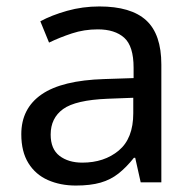

<svg xmlns="http://www.w3.org/2000/svg" viewBox="-20 -565 601 595"><path d="M288 -545Q386 -545 433 -502Q480 -459 480 -365V0H416L399 -76H395Q372 -47 347.5 -27.5Q323 -8 291.5 1Q260 10 215 10Q167 10 128.5 -7Q90 -24 68 -59.5Q46 -95 46 -149Q46 -229 109 -272.5Q172 -316 303 -320L394 -323V-355Q394 -422 365 -448Q336 -474 283 -474Q241 -474 203 -461.5Q165 -449 132 -433L105 -499Q140 -518 188 -531.5Q236 -545 288 -545ZM314 -259Q214 -255 175.5 -227Q137 -199 137 -148Q137 -103 164.5 -82Q192 -61 235 -61Q303 -61 348 -98.5Q393 -136 393 -214V-262Z"/></svg>

Font: ltelugu15
Style: Book
Weight: 400
Designer: Jelle Bosma - Monotype Design Team
Foundry: Monotype Imaging Inc.
Version: Version 2.003